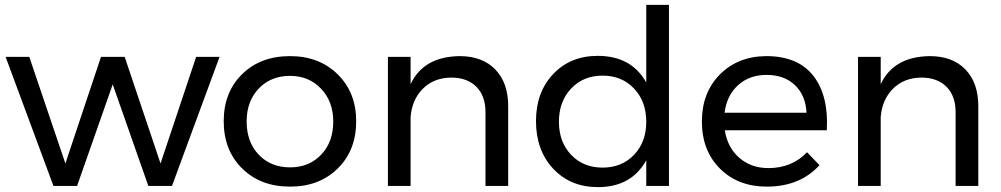

<svg xmlns="http://www.w3.org/2000/svg" viewBox="-20 -762 4105 787"><path d="M3 -529H100L248 -92L394 -529H491L638 -92L784 -529H880L685 0H588L442 -416L296 0H199Z M1169 -532Q1288 -532 1364 -457.5Q1440 -383 1440 -265Q1440 -146 1364.5 -71.5Q1289 3 1169 3Q1048 3 972.5 -71.5Q897 -146 897 -265Q897 -384 972.5 -458Q1048 -532 1169 -532ZM1169 -451Q1090 -451 1040.5 -399Q991 -347 991 -264Q991 -180 1040.5 -128Q1090 -76 1169 -76Q1247 -76 1296.5 -128Q1346 -180 1346 -264Q1346 -346 1296 -398.5Q1246 -451 1169 -451Z M1864 -532Q1957 -532 2010 -477.5Q2063 -423 2063 -327V0H1970V-302Q1970 -369 1932.5 -406.5Q1895 -444 1829 -444Q1758 -443 1713.5 -398.5Q1669 -354 1663 -283V0H1570V-529H1663V-417Q1716 -530 1864 -532Z M2629 -742H2722V0H2629V-105Q2568 5 2431 5Q2318 5 2247.5 -70.5Q2177 -146 2177 -266Q2177 -384 2247.5 -458.5Q2318 -533 2430 -533Q2568 -533 2629 -424ZM2321 -127.5Q2371 -75 2450 -75Q2529 -75 2579 -127.5Q2629 -180 2629 -263Q2629 -346 2579 -399Q2529 -452 2450 -452Q2371 -452 2321 -399Q2271 -346 2271 -263Q2271 -180 2321 -127.5Z M3121 -532Q3251 -532 3314 -451Q3377 -370 3369 -228H2951Q2962 -157 3010.5 -115Q3059 -73 3130 -73Q3226 -73 3288 -138L3339 -85Q3259 3 3123 3Q3005 3 2931 -71Q2857 -145 2857 -264Q2857 -382 2930.5 -456.5Q3004 -531 3121 -532ZM2950 -300H3286Q3282 -372 3238 -413.5Q3194 -455 3122 -455Q3052 -455 3005.5 -413Q2959 -371 2950 -300Z M3791 -532Q3884 -532 3937 -477.5Q3990 -423 3990 -327V0H3897V-302Q3897 -369 3859.5 -406.5Q3822 -444 3756 -444Q3685 -443 3640.5 -398.5Q3596 -354 3590 -283V0H3497V-529H3590V-417Q3643 -530 3791 -532Z"/></svg>

Font: Montserrat arm
Style: Regular
Weight: 400
Designer: Julieta Ulanovsky
Foundry: Julieta Ulanovsky
Version: Version 6.000;PS 006.000;hotconv 1.0.88;makeotf.lib2.5.64775